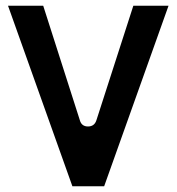

<svg xmlns="http://www.w3.org/2000/svg" viewBox="-20 -647 618 671"><path d="M259 -227Q265 -205 287.5 -205Q310 -205 317 -227L446 -627H569L344 4H233L8 -627H131Z"/></svg>

Font: Placeholder Sans Medium
Style: Regular
Weight: 500
Designer: The Branx Europe S.L
Version: Version 1.006;Fontself Maker 3.5.7